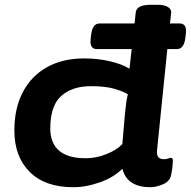

<svg xmlns="http://www.w3.org/2000/svg" viewBox="-20 -774 797 802"><path d="M286 8Q168 8 104 -56Q40 -120 40 -229Q40 -322 75.5 -389.5Q111 -457 176.5 -493.5Q242 -530 332 -530Q387 -530 437.5 -518.5Q488 -507 521 -487L530 -569H384Q353 -569 359 -614L361 -631Q367 -676 396 -676H542L547 -722Q550 -754 610 -754H638Q668 -754 682.5 -744Q697 -734 695 -720L690 -676H731Q762 -676 756 -631L754 -614Q748 -569 719 -569H679L636 -147Q634 -126 641.5 -117.5Q649 -109 665 -109Q676 -109 683.5 -112Q691 -115 694 -115Q702 -115 702 -103Q702 -99 701 -84.5Q700 -70 695 -44Q690 -17 661.5 -4.5Q633 8 607 8Q561 8 531.5 -10.5Q502 -29 491 -69Q455 -33 397.5 -12.5Q340 8 286 8ZM338 -113Q381 -113 424 -130Q467 -147 491 -172L502 -299Q505 -330 507.5 -347Q510 -364 514 -380Q498 -391 460 -402.5Q422 -414 360 -414Q281 -414 235.5 -373Q190 -332 190 -237Q190 -177 226.5 -145Q263 -113 338 -113Z"/></svg>

Font: Asap Expanded Expanded Regular
Style: Bold Italic
Weight: 700
Width: 7
Italic angle: -6°
Designer: Pablo Cosgaya
Foundry: Omnibus-Type
Version: Version 3.001; ttfautohint (v1.8.4.7-5d5b)